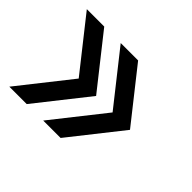

<svg xmlns="http://www.w3.org/2000/svg" viewBox="-86 -518 585 585"><g transform="rotate(45 206.5 -226.0)"><path d="M75 -393 207 -226 75 -59H0L132 -226L0 -393ZM221 -393 353 -226 221 -59H146L278 -226L146 -393Z"/></g></svg>

Font: Arcon
Style: Regular
Weight: 400
Designer: M. Zarth
Foundry: martin zarth - visuelle & digitale kommunikation
Version: Version 1.131;PS 001.131;hotconv 1.0.70;makeotf.lib2.5.58329